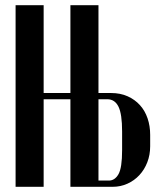

<svg xmlns="http://www.w3.org/2000/svg" viewBox="-20 -719 618 739"><path d="M148 -699V-361H251V-699H359V-361H407Q443 -361 471 -348.5Q499 -336 518.5 -314.5Q538 -293 548 -263.5Q558 -234 558 -200V-156Q558 -123 547 -94.5Q536 -66 516.5 -45Q497 -24 470.5 -12Q444 0 414 0H251V-337H148V0H40V-699ZM450 -213Q450 -280 436 -308.5Q422 -337 393 -337H359V-24H399Q422 -24 436 -48.5Q450 -73 450 -141Z"/></svg>

Font: Moniqa Extra Bold Narrow Heading
Style: Regular
Weight: 800
Width: 4
Designer: Rajesh Rajput
Foundry: Rajesh Rajput
Version: Version 1.000;December 15, 2022;FontCreator 14.0.0.2794 32-b